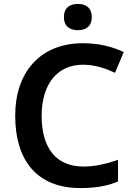

<svg xmlns="http://www.w3.org/2000/svg" viewBox="-20 -943 678 973"><path d="M375 -923C336 -923 304 -906 304 -856C304 -808 336 -790 375 -790C413 -790 445 -808 445 -856C445 -906 413 -923 375 -923ZM400 -615C462 -615 516 -596 563 -574L607 -679C546 -709 473 -724 401 -724C180 -724 57 -573 57 -357C57 -135 163 10 387 10C465 10 522 0 578 -23V-133C522 -114 466 -99 404 -99C262 -99 191 -195 191 -356C191 -517 271 -615 400 -615Z"/></svg>

Font: Noto Sans Georgian SemiBold
Style: Regular
Weight: 600
Designer: Monotype Design Team, Akaki Razmadze
Foundry: Google LLC
Version: Version 2.005